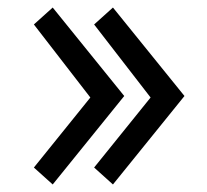

<svg xmlns="http://www.w3.org/2000/svg" viewBox="-20 -510 550 510"><path d="M220 -251 70 -65 120 -20 310 -255 120 -490 70 -445ZM380 -251 230 -65 280 -20 470 -255 280 -490 230 -445Z"/></svg>

Font: Jost
Style: Regular
Weight: 400
Version: Version 3.710